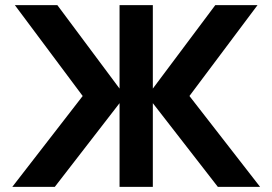

<svg xmlns="http://www.w3.org/2000/svg" viewBox="-20 -730 1064 750"><path d="M28 0 303 -355 38 -710H204L447 -384V-710H577V-384L821 -710H986L720 -355L996 0H831L577 -327V0H447V-327L194 0Z"/></svg>

Font: Geist SemBd
Style: Regular
Weight: 400
Designer: Basement.studio, Andrés Briganti, Mateo Zaragoza
Foundry: Basement.studio, Vercel, Andrés Briganti, Guido Ferreyra, Mateo Zaragoza
Version: Version 1.401